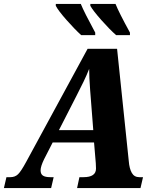

<svg xmlns="http://www.w3.org/2000/svg" viewBox="-62 -964 787 984"><path d="M671 -56 658 0H333L345 -56H366Q430 -56 430 -100L429 -127L420 -234H208L164 -148Q146 -111 146 -91Q146 -72 158 -64Q170 -56 196 -56H213L200 0H-42L-29 -56H-9Q15 -56 30.5 -71Q46 -86 72 -134L387 -714H538L598 -138Q601 -100 613.5 -78Q626 -56 652 -56ZM416 -297 403 -464 400 -502Q395 -569 395 -611Q382 -578 366.5 -546Q351 -514 330 -473L240 -297ZM224 -934V-944H352Q369 -902 426 -797V-784H354Q321 -814 279 -861.5Q237 -909 224 -934ZM401 -934V-944H530Q547 -901 604 -797V-784H533Q500 -813 457.5 -861Q415 -909 401 -934Z"/></svg>

Font: Noto Serif NarrowExtraBold
Style: Italic
Weight: 800
Width: 4
Italic angle: -12°
Designer: Monotype Design Team
Foundry: Monotype Imaging Inc.
Version: Version 1.001